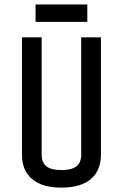

<svg xmlns="http://www.w3.org/2000/svg" viewBox="-20 -840 560 875"><path d="M259.8 15.1Q172.9 15.1 126.5 -23.7Q80.1 -62.5 80.1 -134.8V-669.9H169.9V-134.8Q169.9 -99.6 191.4 -82.3Q212.9 -64.9 259.8 -64.9Q307.1 -64.9 328.6 -82.3Q350.1 -99.6 350.1 -134.8V-669.9H439.9V-134.8Q439.9 -62.5 393.6 -23.7Q347.2 15.1 259.8 15.1ZM377.9 -740.2H142.1V-819.8H377.9Z"/></svg>

Font: Unica One
Style: Bold
Weight: 400
Designer: Eduardo Rodriguez Tunni
Foundry: Eduardo Rodriguez Tunni
Version: Version 1.001